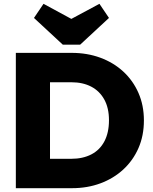

<svg xmlns="http://www.w3.org/2000/svg" viewBox="-20 -986 801 1006"><path d="M184 0V-154H354Q414 -154 458.5 -177Q503 -200 527 -245.5Q551 -291 551 -356Q551 -420 526.5 -464.5Q502 -509 458 -532Q414 -555 354 -555H176V-709H355Q437 -709 506 -683.5Q575 -658 626 -611Q677 -564 705.5 -499Q734 -434 734 -355Q734 -275 705.5 -210Q677 -145 626 -98Q575 -51 506.5 -25.5Q438 0 357 0ZM63 0V-709H242V0ZM501 -966 551 -892 400 -752H309L158 -892L208 -966L422 -850H285Z"/></svg>

Font: Outfit Thin ExtraBold
Style: Regular
Weight: 800
Version: Version 1.100;gftools[0.9.27]